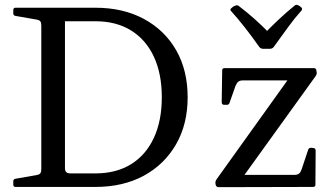

<svg xmlns="http://www.w3.org/2000/svg" viewBox="-20 -774 1387 795"><path d="M151 0V-742H249V-78Q249 -66 254.5 -61Q260 -56 273 -56H375Q461 -56 522.5 -94Q584 -132 617 -203Q650 -274 650 -371Q650 -469 617 -539.5Q584 -610 522.5 -648Q461 -686 375 -686H249V-742H375Q490 -742 576 -695.5Q662 -649 709.5 -566Q757 -483 757 -371Q757 -260 709 -176.5Q661 -93 575.5 -46.5Q490 0 375 0ZM35 -732Q35 -742 44 -742H249V-527H151V-668Q151 -680 147 -685.5Q143 -691 131 -693L45 -708Q35 -709 35 -719ZM44 0Q35 0 35 -10V-23Q35 -33 45 -34L131 -49Q143 -51 147 -56.5Q151 -62 151 -74V-215H249V0ZM1227 -744Q1234 -737 1228 -730Q1200 -699 1172.5 -661Q1145 -623 1113 -579Q1107 -572 1098 -572H1069Q1060 -572 1054 -579Q1023 -623 994 -660Q965 -697 937 -728Q930 -735 939 -741Q942 -744 945.5 -746.5Q949 -749 953 -750Q962 -755 969 -749Q1002 -724 1034 -695.5Q1066 -667 1097 -635H1075Q1106 -667 1137 -696Q1168 -725 1199 -750Q1206 -757 1215 -752Q1218 -751 1221 -748.5Q1224 -746 1227 -744ZM1256 -154Q1259 -163 1269 -162L1278 -161Q1287 -160 1287 -150L1286 -9Q1286 0 1276 0L884 1Q876 1 873 -9L872 -15Q871 -23 877 -32L1185 -462L1188 -441H985Q973 -441 966.5 -435.5Q960 -430 955 -418L930 -347Q927 -339 917 -340H907Q898 -341 898 -351L900 -483Q900 -492 910 -492H1279Q1289 -492 1290 -482L1291 -476Q1293 -468 1287 -459L978 -30L965 -50H1200Q1212 -50 1218.5 -55.5Q1225 -61 1229 -73Z"/></svg>

Font: Hahmlet
Style: Regular
Weight: 400
Designer: Minjoo Ham & Mark Frömberg
Foundry: hypertype
Version: Version 1.001; ttfautohint (v1.8.3)